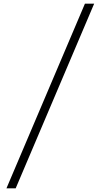

<svg xmlns="http://www.w3.org/2000/svg" viewBox="-20 -770 544 1040"><path d="M15 250 440 -750H490L65 250Z"/></svg>

Font: Lobster Two
Style: Regular
Weight: 400
Designer: Pablo Impallari
Foundry: Pablo Impallari. www.impallari.com
Version: Version 1.006